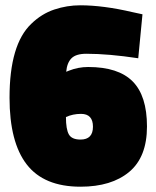

<svg xmlns="http://www.w3.org/2000/svg" viewBox="-20 -692 590 725"><path d="M306 -489Q267 -489 250 -472Q233 -455 230 -421L240 -425Q275 -439 313 -439Q427 -439 481 -384.5Q535 -330 535 -214.5Q535 -99 468 -43Q401 13 284 13Q146 13 81 -71Q16 -155 16 -323Q16 -524 98 -602Q137 -640 185 -656Q233 -672 283 -672Q370 -672 481 -646L518 -638L502 -472Q390 -489 306 -489ZM286 -262Q255 -262 229 -250Q229 -204 240 -184.5Q251 -165 284 -165Q331 -165 331 -213.5Q331 -262 286 -262Z"/></svg>

Font: Titillium Web Black
Style: Regular
Weight: 900
Version: Version 1.002;PS 35.000;hotconv 1.0.70;makeotf.lib2.5.55311